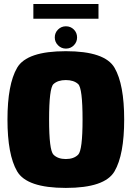

<svg xmlns="http://www.w3.org/2000/svg" viewBox="-20 -938 662 964"><path d="M310.5 5.5Q114.5 5.5 66 -77.8Q17.5 -161 17.5 -337.8Q17.5 -514.5 66 -597.8Q114.5 -681 310.5 -681Q506.5 -681 555 -597.8Q603.5 -514.5 603.5 -337.8Q603.5 -161 555 -77.8Q506.5 5.5 310.5 5.5ZM310.5 -139.5Q350.5 -139.5 372.5 -161.5Q394.5 -183.5 394.5 -337.5Q394.5 -495.5 372.5 -515.8Q350.5 -536 310.5 -536Q270.5 -536 248.5 -515.8Q226.5 -495.5 226.5 -337.5Q226.5 -183.5 248.5 -161.5Q270.5 -139.5 310.5 -139.5ZM311 -694Q288 -694 271.5 -710.5Q255 -727 255 -750Q255 -773.5 271.5 -789.8Q288 -806 311 -806Q334.5 -806 350.8 -789.8Q367 -773.5 367 -750Q367 -727 350.8 -710.5Q334.5 -694 311 -694ZM147.5 -844V-918H474.5V-844Z"/></svg>

Font: Anybody Black
Style: Regular
Weight: 900
Designer: Tyler Finck
Foundry: Etcetera Type Company
Version: Version 1.010; ttfautohint (v1.8.3) -l 8 -r 50 -G 200 -x 14 